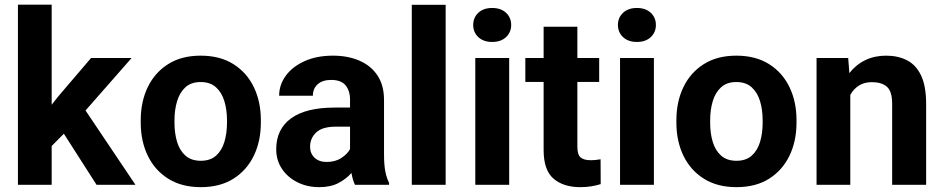

<svg xmlns="http://www.w3.org/2000/svg" viewBox="-20 -770 3931 800"><path d="M382.3 0 246.1 -212.9 195.3 -161.6V0H54.7V-750.5H195.3V-333.5L222.2 -367.7L359.4 -528.3H528.3L336.4 -309.6L544.4 0Z M566.4 -258.8V-269Q566.4 -346.2 595.7 -407Q625 -467.8 680.7 -502.9Q736.3 -538.1 815.9 -538.1Q896.5 -538.1 952.4 -502.9Q1008.3 -467.8 1037.6 -407Q1066.9 -346.2 1066.9 -269V-258.8Q1066.9 -182.1 1037.6 -121.3Q1008.3 -60.5 952.6 -25.4Q897 9.8 816.9 9.8Q736.8 9.8 680.9 -25.4Q625 -60.5 595.7 -121.3Q566.4 -182.1 566.4 -258.8ZM707 -269V-258.8Q707 -214.8 717.8 -179Q728.5 -143.1 752.7 -121.6Q776.9 -100.1 816.9 -100.1Q856.4 -100.1 880.4 -121.6Q904.3 -143.1 915 -179Q925.8 -214.8 925.8 -258.8V-269Q925.8 -312 915 -348.1Q904.3 -384.3 880.1 -406.2Q856 -428.2 815.9 -428.2Q776.4 -428.2 752.4 -406.2Q728.5 -384.3 717.8 -348.1Q707 -312 707 -269Z M1459 0Q1449.7 -19 1444.3 -49.3Q1423.3 -24.9 1390.6 -7.6Q1357.9 9.8 1310.1 9.8Q1259.8 9.8 1219 -10.7Q1178.2 -31.2 1154.5 -66.9Q1130.9 -102.5 1130.9 -148.4Q1130.9 -231.4 1192.4 -276.6Q1253.9 -321.8 1375.5 -321.8H1438.5V-354.5Q1438.5 -392.1 1419.7 -414.6Q1400.9 -437 1359.9 -437Q1324.2 -437 1304 -419.2Q1283.7 -401.4 1283.7 -371.1H1143.1Q1143.1 -416.5 1170.7 -454.3Q1198.2 -492.2 1248.8 -515.1Q1299.3 -538.1 1367.7 -538.1Q1428.7 -538.1 1476.8 -517.6Q1524.9 -497.1 1552.5 -456.1Q1580.1 -415 1580.1 -353.5V-127.4Q1580.1 -84 1585.4 -56.2Q1590.8 -28.3 1601.1 -8.3V0ZM1340.8 -95.2Q1377 -95.2 1402.3 -111.8Q1427.7 -128.4 1438.5 -148.9V-242.2H1379.4Q1323.2 -242.2 1297.6 -218.3Q1272 -194.3 1272 -158.2Q1272 -130.9 1290.5 -113Q1309.1 -95.2 1340.8 -95.2Z M1836.9 -750V0H1695.8V-750Z M1951.7 -666Q1951.7 -696.8 1973.1 -716.8Q1994.6 -736.8 2030.8 -736.8Q2066.9 -736.8 2088.4 -716.8Q2109.9 -696.8 2109.9 -666Q2109.9 -635.3 2088.4 -615.2Q2066.9 -595.2 2030.8 -595.2Q1994.6 -595.2 1973.1 -615.2Q1951.7 -635.3 1951.7 -666ZM2101.6 -528.3V0H1960.4V-528.3Z M2476.6 -528.3V-428.7H2385.7V-159.2Q2385.7 -125 2399.4 -113.8Q2413.1 -102.5 2440.9 -102.5Q2454.1 -102.5 2464.4 -103.8Q2474.6 -105 2482.4 -106.4L2482.9 -2.9Q2464.8 2.9 2443.8 6.3Q2422.9 9.8 2397.5 9.8Q2327.6 9.8 2286.4 -25.6Q2245.1 -61 2245.1 -145V-428.7H2168.9V-528.3H2245.1V-658.7H2385.7V-528.3Z M2554.7 -666Q2554.7 -696.8 2576.2 -716.8Q2597.7 -736.8 2633.8 -736.8Q2669.9 -736.8 2691.4 -716.8Q2712.9 -696.8 2712.9 -666Q2712.9 -635.3 2691.4 -615.2Q2669.9 -595.2 2633.8 -595.2Q2597.7 -595.2 2576.2 -615.2Q2554.7 -635.3 2554.7 -666ZM2704.6 -528.3V0H2563.5V-528.3Z M2798.3 -258.8V-269Q2798.3 -346.2 2827.6 -407Q2856.9 -467.8 2912.6 -502.9Q2968.3 -538.1 3047.9 -538.1Q3128.4 -538.1 3184.3 -502.9Q3240.2 -467.8 3269.5 -407Q3298.8 -346.2 3298.8 -269V-258.8Q3298.8 -182.1 3269.5 -121.3Q3240.2 -60.5 3184.6 -25.4Q3128.9 9.8 3048.8 9.8Q2968.8 9.8 2912.8 -25.4Q2856.9 -60.5 2827.6 -121.3Q2798.3 -182.1 2798.3 -258.8ZM2939 -269V-258.8Q2939 -214.8 2949.7 -179Q2960.4 -143.1 2984.6 -121.6Q3008.8 -100.1 3048.8 -100.1Q3088.4 -100.1 3112.3 -121.6Q3136.2 -143.1 3147 -179Q3157.7 -214.8 3157.7 -258.8V-269Q3157.7 -312 3147 -348.1Q3136.2 -384.3 3112.1 -406.2Q3087.9 -428.2 3047.9 -428.2Q3008.3 -428.2 2984.4 -406.2Q2960.4 -384.3 2949.7 -348.1Q2939 -312 2939 -269Z M3612.8 -427.7Q3581.1 -427.7 3558.6 -413.3Q3536.1 -398.9 3522.9 -374.5V0H3382.3V-528.3H3514.2L3519 -465.3Q3546.4 -500.5 3585.2 -519.3Q3624 -538.1 3671.9 -538.1Q3721.7 -538.1 3759.3 -518.8Q3796.9 -499.5 3817.9 -455.3Q3838.9 -411.1 3838.9 -336.9V0H3697.3V-337.4Q3697.3 -389.6 3675.3 -408.7Q3653.3 -427.7 3612.8 -427.7Z"/></svg>

Font: Vazirmatn UI FD
Style: Bold
Weight: 700
Designer: Saber Rastikerdar
Foundry: Saber Rastikerdar
Version: Version 33.003